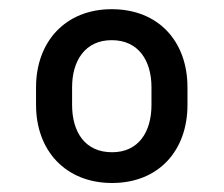

<svg xmlns="http://www.w3.org/2000/svg" viewBox="-20 -741 495 424"><path d="M59.6 -509.3C59.6 -408.7 124.5 -336.9 227.5 -336.9C330.6 -336.9 394 -408.7 394 -509.3V-548.3C394 -648.9 330.6 -720.7 226.6 -720.7C124.5 -720.7 59.6 -648.9 59.6 -548.3ZM139.2 -548.3C139.2 -606.9 168 -652.3 226.6 -652.3C286.1 -652.3 314.5 -606.9 314.5 -548.3V-509.3C314.5 -449.7 286.1 -404.8 227.5 -404.8C167.5 -404.8 139.2 -449.7 139.2 -509.3Z"/></svg>

Font: Nahid
Style: Regular
Weight: 400
Foundry: DejaVu fonts team - Redesigned by Saber Rastikerdar
Version: Version 0.3.0